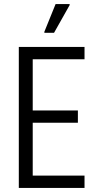

<svg xmlns="http://www.w3.org/2000/svg" viewBox="-20 -917 471 937"><path d="M71.8 0V-688H392.5V-627.9H139.7V-378H360.1V-318H139.7V-60.1H392.5V0ZM196.5 -757V-762L251.3 -897.2H319.9V-892.2L243.8 -757Z"/></svg>

Font: Saira Thin Condensed
Style: Regular
Weight: 100
Width: 3
Version: Version 1.101